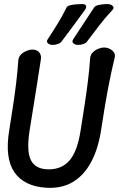

<svg xmlns="http://www.w3.org/2000/svg" viewBox="-20 -910 585 941"><path d="M139 -667Q161 -667 172.5 -653Q184 -639 180 -617Q171 -559 162 -501Q153 -443 143.5 -385.5Q134 -328 125 -270Q109 -168 132 -124Q155 -80 219 -80Q283 -80 321 -124Q359 -168 375 -270Q384 -328 393.5 -388.5Q403 -449 410.5 -509Q418 -569 422 -627Q424 -642 434.5 -653Q445 -664 460.5 -670.5Q476 -677 490 -677Q505 -677 518 -670.5Q531 -664 538.5 -653Q546 -642 542 -627Q528 -569 516 -509Q504 -449 494 -388.5Q484 -328 475 -270Q461 -180 426.5 -115.5Q392 -51 337 -18Q282 15 205 10Q98 3 50.5 -66Q3 -135 25 -270Q34 -328 43 -385.5Q52 -443 59 -501Q66 -559 70 -617Q72 -632 83 -643Q94 -654 109.5 -660.5Q125 -667 139 -667ZM282 -707Q277 -699 264 -694.5Q251 -690 241 -690H237Q224 -690 215 -697.5Q206 -705 214 -718Q240 -757 263.5 -795.5Q287 -834 306 -873Q309 -880 321.5 -883.5Q334 -887 350 -888.5Q366 -890 377 -890H384Q394 -890 398.5 -886Q403 -882 402.5 -875.5Q402 -869 396 -861Q368 -823 339.5 -784Q311 -745 282 -707ZM407 -707Q402 -699 389 -694.5Q376 -690 366 -690H362Q349 -690 340 -697.5Q331 -705 339 -718Q365 -757 390 -795.5Q415 -834 441 -873Q446 -882 465.5 -886Q485 -890 502 -890H509Q519 -890 526.5 -885.5Q534 -881 536 -874.5Q538 -868 531 -861Q495 -823 465.5 -784Q436 -745 407 -707Z"/></svg>

Font: Winky Sans
Style: Italic
Weight: 400
Italic angle: -8.97852°
Designer: Simon Atzbach
Foundry: typofactur
Version: Version 1.205